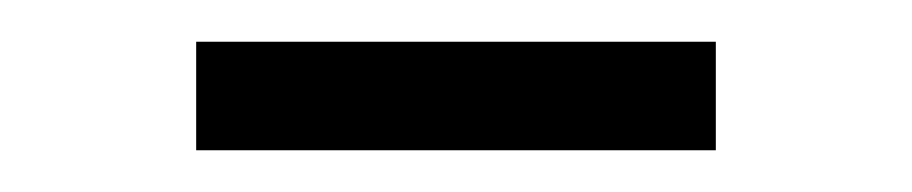

<svg xmlns="http://www.w3.org/2000/svg" viewBox="-20 -622 437 92"><path d="M74 -602H323V-550H74Z"/></svg>

Font: IBM Plex Sans Hebrew Light
Style: Regular
Weight: 300
Designer: Mike Abbink, Paul van der Laan, Pieter van Rosmalen, Yanek Iontef
Foundry: Bold Monday
Version: Version 1.2